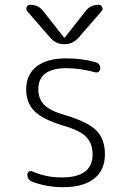

<svg xmlns="http://www.w3.org/2000/svg" viewBox="-20 -775 540 805"><path d="M246.1 -248Q161.1 -273.4 125.5 -308.1Q89.8 -342.8 89.8 -400.4Q89.8 -461.9 133.3 -496.1Q176.8 -530.3 257.8 -530.3Q323.2 -530.3 378.9 -514.6Q400.4 -509.8 400.4 -487.3Q400.4 -479.5 394 -474.6Q387.7 -469.7 379.9 -471.7Q319.3 -488.3 259.8 -489.3Q140.6 -489.3 140.6 -400.4Q140.6 -361.3 165 -335.9Q189.5 -310.5 253.9 -292Q346.7 -264.6 383.3 -228.5Q419.9 -192.4 419.9 -127.9Q419.9 -61.5 374.5 -25.9Q329.1 9.8 245.1 9.8Q175.8 9.8 116.2 -12.7Q94.7 -20.5 94.7 -43.9Q94.7 -51.8 101.6 -55.7Q108.4 -59.6 115.2 -56.6Q174.8 -30.3 240.2 -31.2Q368.2 -31.2 368.2 -127.9Q368.2 -173.8 341.3 -201.2Q314.5 -228.5 246.1 -248ZM190.4 -617.2 93.8 -728.5Q87.9 -735.4 91.8 -745.1Q95.7 -754.9 106.4 -754.9Q141.6 -754.9 161.1 -728.5L248 -618.2Q249 -617.2 250 -617.2L252 -618.2L338.9 -728.5Q358.4 -754.9 393.6 -754.9Q403.3 -754.9 408.2 -745.6Q413.1 -736.3 406.2 -728.5L309.6 -617.2Q285.2 -589.8 252 -589.8H248Q214.8 -589.8 190.4 -617.2Z"/></svg>

Font: Rounded-L Mgen+ 1mn light
Style: Regular
Weight: 200
Designer: [Source Han Sans]
Ryoko NISHIZUKA  (kana & ideographs); Paul D. Hunt (Latin, Greek & Cyrillic); Wenlong ZHANG  (bopomofo
Version: Version 1.059.20150602